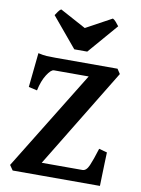

<svg xmlns="http://www.w3.org/2000/svg" viewBox="-92 -900 708 963"><g transform="rotate(10 262.0 -419.0)"><path d="M490.7 -171.4Q489.7 -150.9 488.8 -117.4Q487.8 -84 486.8 -51.3Q485.8 -18.6 485.4 0H41L23.4 -25.4L334.5 -530.8H157.7Q142.6 -530.8 122.1 -498.5Q101.6 -466.3 91.3 -417L47.9 -426.8L65.9 -602.1Q91.3 -596.2 109.4 -595.2Q127.4 -594.2 154.3 -594.2H470.2L486.3 -569.8L177.7 -63.5H385.3Q404.8 -63.5 418 -93.8Q431.2 -124 449.2 -182.6ZM305.7 -652.3H239.7L112.8 -804.2Q118.7 -813 126 -823.7Q133.3 -834.5 141.1 -837.9L272.9 -766.6L403.8 -837.9Q411.6 -834.5 420.9 -823.7Q430.2 -813 436.5 -804.2Z"/></g></svg>

Font: Namdhinggo
Style: Bold
Weight: 700
Designer: Victor Gaultney
Foundry: SIL International
Version: Version 3.001